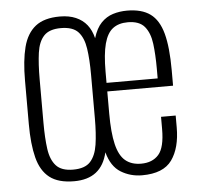

<svg xmlns="http://www.w3.org/2000/svg" viewBox="-46 -635 720 692"><g transform="rotate(-5 313.5 -289.0)"><path d="M195 9Q138 9 106.5 -15.5Q75 -40 62.5 -89Q50 -138 50 -210V-368Q50 -440 62.5 -488.5Q75 -537 106.5 -562Q138 -587 195 -587Q228 -587 252.5 -576.5Q277 -566 292.5 -546.5Q308 -527 315 -498Q326 -534 344.5 -553Q363 -572 387 -579.5Q411 -587 438 -587Q491 -587 522 -564.5Q553 -542 566.5 -492Q580 -442 580 -359V-303H342V-223Q342 -154 352 -112Q362 -70 384 -51.5Q406 -33 441 -33Q482 -33 504.5 -58.5Q527 -84 527 -151V-195H580V-152Q580 -78 549 -34.5Q518 9 441 9Q399 9 364.5 -12Q330 -33 316 -85Q305 -38 275 -14.5Q245 9 195 9ZM195 -33Q238 -33 257.5 -54.5Q277 -76 283 -115.5Q289 -155 289 -210V-368Q289 -424 283 -463.5Q277 -503 257.5 -524Q238 -545 195 -545Q153 -545 133.5 -524Q114 -503 108.5 -463.5Q103 -424 103 -368V-210Q103 -155 108.5 -115.5Q114 -76 133.5 -54.5Q153 -33 195 -33ZM342 -334H527V-369Q527 -420 522 -459.5Q517 -499 498 -522Q479 -545 437 -545Q404 -545 383 -529Q362 -513 352 -475.5Q342 -438 342 -374Z"/></g></svg>

Font: Oswald ExtraLight
Style: Regular
Weight: 250
Designer: Vernon Adams
Foundry: Vernon Adams
Version: Version 4.100; ttfautohint (v1.8.1.43-b0c9)